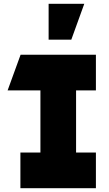

<svg xmlns="http://www.w3.org/2000/svg" viewBox="-20 -987 573 1007"><path d="M88 -700H483V-513H379V-187H483V0H87V-187H192V-513H20ZM422 -967 354 -779H235V-967Z"/></svg>

Font: Clickuper
Style: Bold
Weight: 700
Designer: Denis Ignatov
Foundry: Denis Ignatov
Version: Version 1.10 April 16, 2021